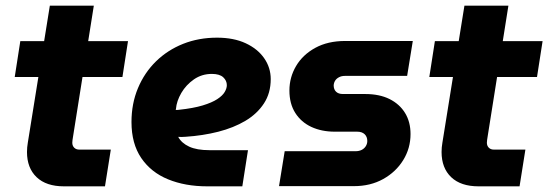

<svg xmlns="http://www.w3.org/2000/svg" viewBox="-20 -658 1936 678"><path d="M205.7 0Q143.3 0 109.3 -32.3Q75.3 -64.7 75.3 -121.3Q75.3 -137.7 78.3 -154.7L156 -638H311.3L238.3 -178Q235.3 -161 235.3 -154Q235.3 -143.3 242 -136.5Q248.7 -129.7 260 -129.7H371.3L350.7 0ZM32 -386 51.7 -512.7H432L412.3 -386Z M711.7 0Q634 0 573.7 -24.7Q513.3 -49.3 478.8 -100Q444.3 -150.7 444.3 -227Q444.3 -292.3 467.2 -346.8Q490 -401.3 530.8 -441.3Q571.7 -481.3 626.7 -503.2Q681.7 -525 746.3 -525Q805.3 -525 847.5 -505.3Q889.7 -485.7 912.8 -452.5Q936 -419.3 936 -378.7Q936 -329.3 912 -292.7Q888 -256 846.5 -231.3Q805 -206.7 750.7 -192.8Q696.3 -179 635.3 -175Q627.3 -174.3 621.3 -174.3Q615.3 -174.3 609.3 -174.7Q621 -152.7 648 -140.2Q675 -127.7 719.3 -127.7H855.7L835.7 0ZM600.7 -269.7Q603 -269.7 605.7 -269.7Q608.3 -269.7 612 -270.3Q662.7 -275.7 695.7 -285.7Q728.7 -295.7 747.3 -308Q766 -320.3 773.5 -333.2Q781 -346 781 -357.3Q781 -373.3 768.2 -385.2Q755.3 -397 728 -397Q692.7 -397 664.8 -377.7Q637 -358.3 620.3 -329.8Q603.7 -301.3 601.3 -273.3Q601 -272 600.8 -271.3Q600.7 -270.7 600.7 -269.7Z M965.3 -0.7 985.3 -124H1235Q1248 -124 1257.2 -128.7Q1266.3 -133.3 1271.7 -141.8Q1277 -150.3 1277 -160.3Q1277 -175 1267.7 -184Q1258.3 -193 1241.3 -193H1162Q1115.7 -193 1079.5 -209.8Q1043.3 -226.7 1022.7 -259.2Q1002 -291.7 1002 -338.3Q1002 -385 1025.5 -424.8Q1049 -464.7 1093.3 -489Q1137.7 -513.3 1199 -513.3H1437.7L1417.7 -390H1198Q1186 -390 1177.2 -385.3Q1168.3 -380.7 1163.7 -373.5Q1159 -366.3 1158.3 -356.7Q1158.3 -342.3 1166.7 -334.2Q1175 -326 1191 -326H1269.3Q1320 -326 1355.7 -308.2Q1391.3 -290.3 1410.5 -258.8Q1429.7 -227.3 1429.7 -184.7Q1429.7 -134.3 1403.8 -92.5Q1378 -50.7 1333 -25.7Q1288 -0.7 1230 -0.7Z M1669.7 0Q1607.3 0 1573.3 -32.3Q1539.3 -64.7 1539.3 -121.3Q1539.3 -137.7 1542.3 -154.7L1620 -638H1775.3L1702.3 -178Q1699.3 -161 1699.3 -154Q1699.3 -143.3 1706 -136.5Q1712.7 -129.7 1724 -129.7H1835.3L1814.7 0ZM1496 -386 1515.7 -512.7H1896L1876.3 -386Z"/></svg>

Font: MuseoModerno Thin
Style: Italic
Weight: 100
Italic angle: -9°
Designer: Pablo Cosgaya, Héctor Gatti, Marcela Romero, and the Authors of The MuseoModerno Project.
Foundry: Omnibus-Type Team
Version: Version 1.003